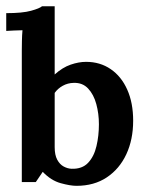

<svg xmlns="http://www.w3.org/2000/svg" viewBox="-23 -587 473 619"><path d="M47.3 -424.3Q47.3 -437.8 47.7 -455.6Q48 -473.4 49.5 -489.5Q37.8 -489.2 21.3 -488.6Q4.8 -488.1 -2.9 -487.3V-544.6Q49.5 -544.6 77.2 -552.3Q104.9 -560 112.6 -566.9H153.3V-346.9Q178.6 -369.6 204.8 -378.6Q231 -387.6 254.5 -387.6Q299.6 -387.6 333.9 -364.1Q368.2 -340.7 387.2 -298.1Q406.3 -255.6 406.3 -197.7Q406.3 -137.1 384.3 -89.8Q362.3 -42.5 321.4 -15.2Q280.5 12.1 223.7 12.1Q203.5 12.1 172.5 3.5Q141.5 -5.1 114.8 -33L92.4 0H47.3ZM153.3 -112.6Q153.3 -87.3 161.5 -72.1Q169.8 -56.8 182.4 -50.1Q195.1 -43.3 207.9 -42.9Q242 -41.8 261.1 -62.2Q280.2 -82.5 288 -115.9Q295.9 -149.2 295.9 -186.3Q295.9 -220.4 287.5 -251.4Q279.1 -282.4 261.1 -301.6Q243.1 -320.9 214.2 -319.8Q195.5 -319.4 179.5 -310.6Q163.5 -301.8 153.3 -287.5Z"/></svg>

Font: Parastoo
Style: Regular
Weight: 400
Foundry: Saber Rastikerdar (saber.rastikerdar@gmail.com)
Version: Version 3.000